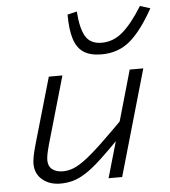

<svg xmlns="http://www.w3.org/2000/svg" viewBox="-52 -778 735 830"><g transform="rotate(-5 315.0 -362.5)"><path d="M386 0 444 -201 518 -460H577L445 0ZM487 -272 458 -184Q399 -123 358 -85Q317 -47 287 -28Q257 -9 231 -2Q205 5 177 5Q130 5 99 -21Q68 -47 68 -91Q68 -102 71.5 -121.5Q75 -141 85 -176L167 -460H226L142 -168Q134 -139 131.5 -124.5Q129 -110 129 -100Q129 -74 146.5 -60.5Q164 -47 192 -47Q213 -47 234.5 -54.5Q256 -62 287 -84.5Q318 -107 365.5 -152Q413 -197 487 -272ZM408 -586Q458 -586 499 -621Q540 -656 586 -730L630 -716Q577 -621 526 -578.5Q475 -536 403 -536Q355 -536 326 -554.5Q297 -573 284 -614Q271 -655 271 -720L312 -730Q317 -656 338 -621Q359 -586 408 -586Z"/></g></svg>

Font: Intel One Mono Light
Style: Italic
Weight: 300
Italic angle: -16°
Monospace: yes
Designer: Fred Shallcrass
Foundry: Frere-Jones Type LLC
Version: Version 1.004